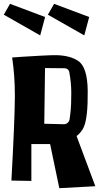

<svg xmlns="http://www.w3.org/2000/svg" viewBox="-40 -985 542 1010"><path d="M12.7 -964.8 -20 -907.7 171.4 -798.8 197.3 -895.5ZM244.6 -964.8 211.9 -907.7 403.3 -798.8 429.2 -895.5ZM334.5 -473.6Q334.5 -476.6 334.7 -483.9Q335 -491.2 335 -493.7Q335 -550.3 324.2 -607.4Q322.3 -615.2 315.7 -620.6Q309.1 -626 301.3 -626L196.8 -627L192.9 -334L296.9 -331.5H297.4Q307.1 -331.5 315.4 -338.6Q323.7 -345.7 325.7 -355.5Q334.5 -410.2 334.5 -465.8ZM362.8 -269.5 461.4 -5.4 272 4.9 223.6 -227.1H125V-33.2L20 -35.2Q37.1 -343.8 38.1 -469.2V-488.8Q38.1 -585.9 23.9 -682.6Q44.4 -684.1 76.2 -686.3Q107.9 -688.5 171.1 -691.9Q234.4 -695.3 255.9 -694.8Q328.1 -693.4 371.1 -664.6Q419.9 -632.3 421.4 -507.3Q422.9 -368.2 401.4 -317.9Q396.5 -305.7 385.3 -291.5Q374 -277.3 362.8 -269.5Z"/></svg>

Font: Some Time Later
Style: Regular
Weight: 400
Version: Version 003.300